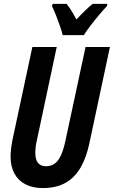

<svg xmlns="http://www.w3.org/2000/svg" viewBox="-20 -955 584 985"><path d="M199.2 9.8Q147.9 9.8 110.8 -9.3Q73.7 -28.3 54 -64.7Q34.2 -101.1 34.2 -151.9Q34.2 -169.9 36.9 -192.1Q39.6 -214.4 43.9 -236.8L146 -713.9H271L168.9 -233.9Q164.6 -216.8 162.8 -200.7Q161.1 -184.6 161.1 -171.9Q161.1 -136.2 175 -119.1Q189 -102.1 215.8 -102.1Q242.7 -102.1 261.5 -116.2Q280.3 -130.4 293.7 -160.4Q307.1 -190.4 316.9 -238.8L418.9 -713.9H543.9L439 -222.2Q423.8 -148.9 394.3 -96.9Q364.7 -44.9 317.1 -17.6Q269.5 9.8 199.2 9.8ZM301.8 -774.9Q296.9 -794.4 287.6 -821.5Q278.3 -848.6 267.6 -875.7Q256.8 -902.8 247.1 -922.9L250 -935.1H321.8Q329.1 -926.3 337.2 -914.3Q345.2 -902.3 354.2 -887.5Q363.3 -872.6 372.1 -855Q396 -880.9 417 -901.1Q438 -921.4 455.1 -935.1H530.8L528.8 -923.8Q513.2 -907.7 489.5 -879.6Q465.8 -851.6 443.8 -822.8Q421.9 -793.9 410.2 -774.9Z"/></svg>

Font: Open Sans Condensed
Style: Italic
Weight: 400
Width: 3
Italic angle: -12°
Designer: Monotype Design Team
Foundry: Monotype Imaging Inc.
Version: Version 3.000